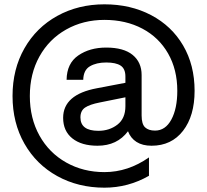

<svg xmlns="http://www.w3.org/2000/svg" viewBox="-20 -752 958 888"><path d="M38 -308Q38 -432 93 -528.5Q148 -625 245 -678.5Q342 -732 463 -732Q584 -732 679 -682Q774 -632 827 -541.5Q880 -451 880 -332Q880 -216 826.5 -147Q773 -78 681 -78Q639 -78 611.5 -95.5Q584 -113 572 -145Q522 -78 431 -78Q357 -78 314.5 -112Q272 -146 272 -207Q272 -315 429 -344L560 -369V-398Q560 -434 538 -448.5Q516 -463 471 -463Q426 -463 396 -445.5Q366 -428 365 -383H288Q289 -459 342 -495.5Q395 -532 471 -532Q552 -532 593.5 -498Q635 -464 635 -405V-218Q635 -178 651 -163Q667 -148 697 -148Q745 -148 772.5 -199Q800 -250 800 -332Q800 -430 757.5 -504.5Q715 -579 638.5 -619.5Q562 -660 463 -660Q365 -660 286 -615.5Q207 -571 162.5 -491Q118 -411 118 -308Q118 -205 162.5 -125Q207 -45 286 -0.5Q365 44 463 44Q572 44 669 -24V61Q573 116 463 116Q342 116 245 62.5Q148 9 93 -87.5Q38 -184 38 -308ZM435 -147Q486 -147 523 -175.5Q560 -204 560 -261V-302L441 -278Q395 -269 373.5 -254.5Q352 -240 352 -209Q352 -147 435 -147Z"/></svg>

Font: Aspekta 400
Style: Regular
Weight: 400
Designer: Ivo Dolenc
Version: Version 2.000